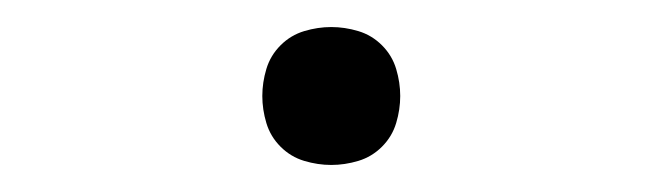

<svg xmlns="http://www.w3.org/2000/svg" viewBox="-20 -114 490 142"><path d="M225 8Q215 8 205 5Q195 2 187.5 -5.5Q180 -13 177 -23Q174 -33 174 -43Q174 -53 177 -63Q180 -73 187.5 -80.5Q195 -88 205 -91Q215 -94 225 -94Q235 -94 245 -91Q255 -88 262.5 -80.5Q270 -73 273 -63Q276 -53 276 -43Q276 -33 273 -23Q270 -13 262.5 -5.5Q255 2 245 5Q235 8 225 8Z"/></svg>

Font: Zed Sans Extralight Extended
Style: Regular
Weight: 200
Width: 7
Designer: Belleve Invis
Foundry: Belleve Invis
Version: Version 1.0.0; ttfautohint (v1.8.4)